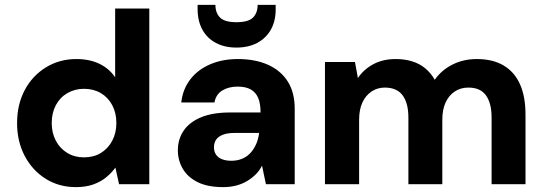

<svg xmlns="http://www.w3.org/2000/svg" viewBox="-20 -755 2233 787"><path d="M291 12Q222 12 167.5 -22Q113 -56 81.5 -115.5Q50 -175 50 -250Q50 -327 81.5 -386Q113 -445 168.5 -479Q224 -513 293 -513Q347 -513 387.5 -493.5Q428 -474 452 -438V-720H592V0H468L453 -68Q437 -46 415 -28Q393 -10 362.5 1Q332 12 291 12ZM324 -110Q364 -110 393.5 -128Q423 -146 440 -178Q457 -210 457 -251Q457 -292 440 -324Q423 -356 393 -373.5Q363 -391 324 -391Q287 -391 256.5 -373.5Q226 -356 209 -324Q192 -292 192 -251Q192 -210 209 -178Q226 -146 256 -128Q286 -110 324 -110Z M894 12Q831 12 790 -8.5Q749 -29 729 -63.5Q709 -98 709 -139Q709 -184 732.5 -219Q756 -254 803.5 -274Q851 -294 924 -294H1048Q1048 -330 1038.5 -353Q1029 -376 1008.5 -388Q988 -400 954 -400Q917 -400 891 -384Q865 -368 859 -335H723Q729 -389 759.5 -429Q790 -469 840.5 -491Q891 -513 955 -513Q1026 -513 1078.5 -489.5Q1131 -466 1159.5 -421Q1188 -376 1188 -310V0H1070L1054 -76Q1044 -56 1028.5 -40.5Q1013 -25 993 -13Q973 -1 948.5 5.5Q924 12 894 12ZM928 -96Q953 -96 973 -104.5Q993 -113 1007 -128.5Q1021 -144 1030 -164.5Q1039 -185 1042 -209V-210H940Q912 -210 893 -202.5Q874 -195 865.5 -182Q857 -169 857 -151Q857 -133 866 -120.5Q875 -108 891 -102Q907 -96 928 -96ZM949 -560Q901 -560 865 -579Q829 -598 809.5 -633.5Q790 -669 790 -718V-735H863Q863 -702 882 -683Q901 -664 949 -664Q998 -664 1017 -683Q1036 -702 1036 -735H1110V-717Q1110 -668 1090 -633Q1070 -598 1034 -579Q998 -560 949 -560Z M1312 0V-501H1435L1447 -435Q1471 -471 1510.5 -492Q1550 -513 1602 -513Q1639 -513 1669.5 -503.5Q1700 -494 1723 -475Q1746 -456 1762 -428Q1790 -468 1835 -490.5Q1880 -513 1934 -513Q2000 -513 2044.5 -486.5Q2089 -460 2111.5 -409.5Q2134 -359 2134 -286V0H1995V-273Q1995 -332 1972 -364Q1949 -396 1900 -396Q1868 -396 1844 -380Q1820 -364 1806.5 -335Q1793 -306 1793 -264V0H1654V-273Q1654 -332 1630.5 -364Q1607 -396 1557 -396Q1527 -396 1503 -380Q1479 -364 1465.5 -335Q1452 -306 1452 -264V0Z"/></svg>

Font: DM Sans 17pt ExtraBold
Style: Regular
Weight: 800
Version: Version 4.004;gftools[0.9.30]